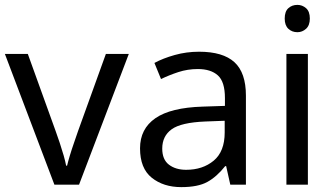

<svg xmlns="http://www.w3.org/2000/svg" viewBox="-20 -757 1367 787"><path d="M203 0 0 -536H94L208 -220Q216 -198 225 -171Q234 -144 241 -119.5Q248 -95 251 -78H255Q259 -95 266.5 -120Q274 -145 283.5 -172Q293 -199 300 -220L414 -536H508L304 0Z M796 -545Q894 -545 941 -502Q988 -459 988 -365V0H924L907 -76H903Q868 -32 829.5 -11Q791 10 723 10Q650 10 602 -28.5Q554 -67 554 -149Q554 -229 617 -272.5Q680 -316 811 -320L902 -323V-355Q902 -422 873 -448Q844 -474 791 -474Q749 -474 711 -461.5Q673 -449 640 -433L613 -499Q648 -518 696 -531.5Q744 -545 796 -545ZM822 -259Q722 -255 683.5 -227Q645 -199 645 -148Q645 -103 672.5 -82Q700 -61 743 -61Q811 -61 856 -98.5Q901 -136 901 -214V-262Z M1199 -737Q1219 -737 1234.5 -723.5Q1250 -710 1250 -681Q1250 -653 1234.5 -639Q1219 -625 1199 -625Q1177 -625 1162 -639Q1147 -653 1147 -681Q1147 -710 1162 -723.5Q1177 -737 1199 -737ZM1242 -536V0H1154V-536Z"/></svg>

Font: Noto Sans Kharoshthi
Style: Regular
Weight: 400
Designer: Monotype Design Team
Foundry: Monotype Imaging Inc.
Version: Version 2.004; ttfautohint (v1.8.4.7-5d5b)